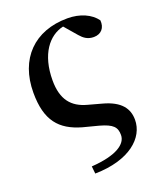

<svg xmlns="http://www.w3.org/2000/svg" viewBox="-142 -643 799 950"><g transform="rotate(-20 258.0 -167.5)"><path d="M194 217C377 214 470 128 470 34C470 -24 439 -71 346 -96L273 -116C196 -137 153 -186 153 -288C153 -426 216 -504 293 -521L349 -456C367 -435 387 -420 419 -420C458 -420 481 -447 477 -487C448 -527 393 -552 327 -552C152 -552 43 -441 43 -263C43 -116 100 -52 212 -20L293 1C362 20 379 40 379 81C379 128 324 169 190 178Z"/></g></svg>

Font: Noto Serif CJK HK
Style: Bold
Weight: 700
Designer: Ryoko NISHIZUKA 西塚涼子 (kana & ideographs); Frank Grießhammer (Latin, Greek & Cyrillic); Wenlong ZHANG 张文龙 (bopomofo); San
Foundry: Adobe
Version: Version 2.001;hotconv 1.1.0;makeotfexe 2.6.0